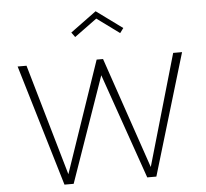

<svg xmlns="http://www.w3.org/2000/svg" viewBox="-69 -1226 1397 1301"><g transform="rotate(-5 629.0 -576.0)"><path d="M316.5 0 70 -825H130.5L349 -68L607.5 -825H651L909.5 -68L1128 -825H1188.5L941.5 0H879.5L629.5 -716.5L379 0ZM476 -990 452.5 -1022.5 629 -1152 806 -1022.5 782 -990 629 -1102Z"/></g></svg>

Font: Spartan Thin Light
Style: Regular
Weight: 300
Version: Version 1.004